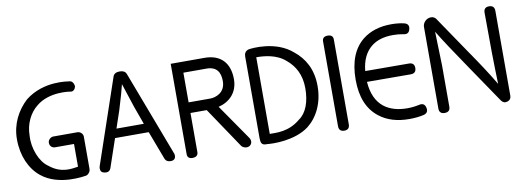

<svg xmlns="http://www.w3.org/2000/svg" viewBox="-51 -852 3107 1140"><g transform="rotate(-10 1502.5 -281.5)"><path d="M242 -195H356V-58C320 -53 253 -36 182 -95C133 -128 99 -214 105 -290C105 -359 137 -423 182 -458C263 -527 388 -505 388 -505C404 -500 417 -513 421 -529C421 -549 409 -566 393 -566C388 -566 242 -596 127 -504C69 -450 27 -374 27 -281C27 -180 65 -98 124 -50C227 35 388 3 393 3C402 1 410 -5 415 -14C419 -19 421 -25 421 -38V-228C421 -245 405 -260 388 -260H242C227 -260 210 -245 210 -228C210 -205 227 -195 242 -195Z M737 -550C731 -565 718 -572 697 -572C676 -572 662 -564 657 -549L483 -38C482 -34 481 -30 481 -25C481 -9 488 0 503 3C524 8 538 1 544 -17L602 -187H805L870 -15C875 -2 887 5 904 5C924 5 934 -5 934 -24C934 -29 933 -33 931 -38ZM620 -241 655 -344C676 -412 690 -462 698 -495L746 -349L785 -241Z M1386 -52 1240 -263C1306 -279 1358 -328 1358 -409C1358 -506 1306 -564 1208 -564H1004V-531V-20C1004 1 1016 9 1036 9C1053 9 1069 1 1069 -20V-256H1167L1329 -15C1338 1 1365 9 1382 -3C1398 -15 1398 -36 1386 -52ZM1069 -499H1208C1272 -499 1291 -460 1291 -409C1291 -339 1232 -320 1199 -320H1069Z M1738 -503C1641 -588 1495 -572 1474 -568C1454 -562 1447 -547 1447 -530V-35C1448 -13 1450 5 1479 5C1479 5 1486 5 1486 5C1519 9 1652 13 1738 -52C1799 -100 1840 -181 1840 -283C1840 -385 1799 -454 1738 -503ZM1696 -105C1625 -45 1551 -52 1511 -52V-514C1555 -514 1631 -509 1685 -461C1734 -421 1766 -364 1766 -283C1766 -202 1743 -137 1696 -105Z M1983 -538C1983 -557 1972 -567 1951 -567C1929 -567 1918 -557 1918 -538V-27C1918 -5 1929 6 1951 6C1972 6 1983 -5 1983 -27Z M2454 -44C2449 -65 2436 -73 2415 -68C2392 -63 2368 -60 2343 -60C2284 -60 2238 -74 2203 -101C2161 -134 2138 -186 2133 -256L2397 -255C2419 -255 2430 -266 2430 -288C2430 -309 2419 -320 2397 -320L2134 -321C2140 -385 2163 -433 2202 -464C2235 -490 2278 -503 2333 -503C2356 -503 2377 -501 2396 -497C2417 -492 2430 -500 2435 -521C2440 -542 2432 -555 2410 -560C2389 -565 2363 -568 2334 -568C2264 -568 2207 -550 2162 -515C2100 -466 2069 -387 2069 -280C2069 -175 2100 -99 2163 -50C2210 -13 2270 5 2343 5C2376 5 2405 2 2430 -4C2451 -9 2459 -23 2454 -44Z M2957 -539C2957 -561 2946 -572 2924 -572C2903 -572 2892 -561 2892 -539C2892 -366 2894 -223 2898 -109C2862 -170 2814 -244 2753 -332L2603 -553C2598 -560 2590 -565 2581 -567C2548 -572 2523 -544 2523 -519V-26C2523 -5 2534 6 2556 6C2578 6 2589 -5 2589 -26V-274L2583 -479C2615 -426 2668 -345 2742 -237L2897 -9C2906 4 2919 9 2934 4C2949 -1 2957 -11 2957 -27Z"/></g></svg>

Font: GFS Philostratos
Style: Regular
Weight: 400
Designer: George D. Matthiopoulos
Foundry: George D. Matthiopoulos
Version: Version 1.000